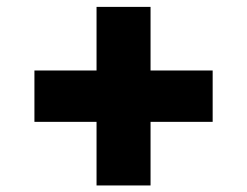

<svg xmlns="http://www.w3.org/2000/svg" viewBox="-20 -574 728 566"><path d="M264.6 -27.3V-553.7H423.8V-27.3ZM81.5 -214.8V-366.2H606.9V-214.8Z"/></svg>

Font: Inter 20pt Black
Style: Regular
Weight: 900
Version: Version 4.001;git-66647c0bb